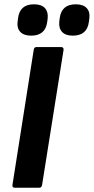

<svg xmlns="http://www.w3.org/2000/svg" viewBox="-20 -874 437 894"><path d="M49 0Q36 0 38 -13L137 -642Q139 -655 150 -655H264Q277 -655 276 -642L176 -13Q174 0 163 0ZM319 -708Q285 -708 269 -725.5Q253 -743 256 -773L258 -789Q266 -854 333 -854Q367 -854 383.5 -836.5Q400 -819 396 -789L394 -773Q386 -708 319 -708ZM125 -708Q91 -708 74.5 -725.5Q58 -743 62 -773L64 -789Q72 -854 138 -854Q173 -854 189 -836.5Q205 -819 202 -789L200 -773Q192 -708 125 -708Z"/></svg>

Font: Sofia Sans ExtraBold
Style: Italic
Weight: 800
Italic angle: -9°
Designer: Botio Nikoltchev, Ani Petrova
Foundry: lettersoup
Version: Version 4.100; ttfautohint (v1.8.4.7-5d5b)